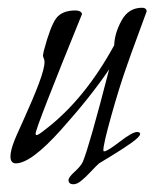

<svg xmlns="http://www.w3.org/2000/svg" viewBox="-20 -413 399 496"><path d="M359 -384Q356 -375 337 -324Q318 -273 306 -238Q288 -187 267.5 -114Q247 -41 247 -25Q247 -22 249 -22Q257 -22 289.5 -47Q322 -72 334 -72Q342 -72 342 -67Q342 -60 319.5 -44Q297 -28 268 -10.5Q239 7 236 9Q229 15 215.5 29.5Q202 44 190.5 53.5Q179 63 170 63Q157 63 157 52Q157 45 173 30.5Q189 16 194 5Q211 -36 262 -234Q215 -164 137.5 -77.5Q60 9 21 9Q7 9 7 -9Q7 -24 18 -52Q18 -53 42 -106Q66 -159 80.5 -197.5Q95 -236 95 -253Q95 -258 93 -262.5Q91 -267 91 -270Q91 -271 93 -281Q110 -345 125 -365.5Q140 -386 175 -386Q189 -386 192 -377Q72 -82 72 -68Q72 -64 75 -64Q79 -64 99 -80Q199 -157 275 -296Q276 -327 294 -360Q312 -393 347 -393Q358 -393 359 -384Z"/></svg>

Font: Bilbo Swash Caps
Style: Regular
Weight: 400
Designer: Robert E. Leuschke
Foundry: Robert E. Leuschke
Version: Version 1.002